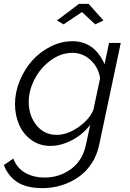

<svg xmlns="http://www.w3.org/2000/svg" viewBox="-53 -741 665 984"><path d="M238.8 -636.2 352.1 -721.2H400.9L477.1 -636.2L435.1 -616.2L367.2 -679.2L272.9 -616.2ZM-33.2 105 15.1 71.8Q33.2 119.6 75.7 144.3Q118.2 168.9 175.8 168.9Q251.5 168.9 310.8 125.5Q370.1 82 387.2 2L409.2 -101.1Q371.6 -51.8 315.4 -22.5Q259.3 6.8 205.1 6.8Q149.9 6.8 107.9 -23.4Q65.9 -53.7 44.9 -102.1Q23.9 -150.4 23.9 -208Q23.9 -268.1 48.1 -326.9Q72.3 -385.7 111.8 -430.2Q151.4 -474.6 205.8 -502.2Q260.3 -529.8 317.9 -529.8Q430.7 -529.8 482.9 -412.1L505.9 -521H565.9L455.1 2Q444.3 54.7 416 97.4Q387.7 140.1 348.4 167.2Q309.1 194.3 262.2 208.7Q215.3 223.1 165 223.1Q83.5 223.1 36.1 192.6Q-11.2 162.1 -33.2 105ZM425.8 -179.2 460 -339.8Q451.7 -396 411.4 -433.1Q371.1 -470.2 318.8 -470.2Q258.8 -470.2 206.1 -431.2Q153.3 -392.1 123.8 -334.2Q94.2 -276.4 94.2 -219.2Q94.2 -148.4 134 -99.1Q173.8 -49.8 236.8 -49.8Q292.5 -49.8 349.6 -89.8Q406.7 -129.9 425.8 -179.2Z"/></svg>

Font: Rawline
Style: Italic
Weight: 400
Italic angle: -12°
Designer: Matt McInerney, Pablo Impallari, Rodrigo Fuenzalida
Foundry: Matt McInerney, Pablo Impallari, Rodrigo Fuenzalida
Version: Version 4.020;PS 004.020;hotconv 1.0.88;makeotf.lib2.5.64775